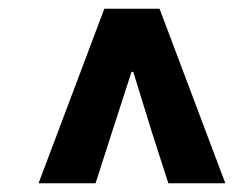

<svg xmlns="http://www.w3.org/2000/svg" viewBox="-20 -690 556 438"><path d="M68 -272 218 -670H344L494 -272H364L326 -390L284 -526H280L236 -390L198 -272Z"/></svg>

Font: Source Sans 3 ExtraLight Black
Style: Italic
Weight: 900
Italic angle: -11°
Version: Version 3.052;hotconv 1.1.0;makeotfexe 2.6.0